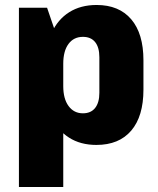

<svg xmlns="http://www.w3.org/2000/svg" viewBox="-20 -571 634 771"><path d="M367 11Q303 11 257 -18.5Q211 -48 186.5 -103Q162 -158 162 -235V-307Q162 -384 187 -438.5Q212 -493 258 -522Q304 -551 368 -551Q458 -551 507 -493.5Q556 -436 556 -329V-211Q556 -104 507 -46.5Q458 11 367 11ZM56 -540H169L234 -350V180H56ZM313 -116Q345 -116 362 -137.5Q379 -159 379 -198V-341Q379 -381 362 -402Q345 -423 313 -423Q276 -423 255 -394.5Q234 -366 234 -315V-225Q234 -174 255.5 -145Q277 -116 313 -116Z"/></svg>

Font: Pathway Extreme Condensed ExtraBold
Style: Regular
Weight: 800
Width: 3
Version: Version 1.001;gftools[0.9.26]